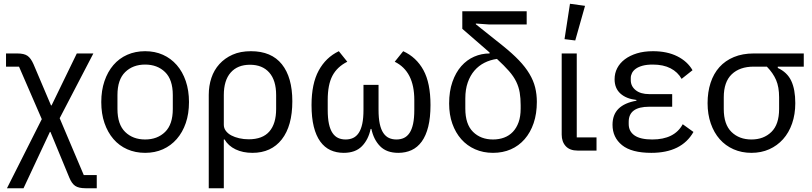

<svg xmlns="http://www.w3.org/2000/svg" viewBox="-20 -800 4315 1020"><path d="M72 -516Q108 -516 126 -503.5Q144 -491 158 -459L251 -240H254L388 -516H476L297 -172L425 130H494V200H434Q398 200 379.5 187.5Q361 175 348 143L248 -99H245L105 200H17L202 -167L81 -446H12V-516Z M751 12Q699 12 656 -7Q613 -26 582.5 -61.5Q552 -97 535 -146.5Q518 -196 518 -258Q518 -319 535 -369Q552 -419 582.5 -454.5Q613 -490 656 -509Q699 -528 751 -528Q803 -528 845.5 -509Q888 -490 919 -454.5Q950 -419 967 -369Q984 -319 984 -258Q984 -196 967 -146.5Q950 -97 919 -61.5Q888 -26 845.5 -7Q803 12 751 12ZM751 -59Q816 -59 857 -99Q898 -139 898 -221V-295Q898 -377 857 -417Q816 -457 751 -457Q686 -457 645 -417Q604 -377 604 -295V-221Q604 -139 645 -99Q686 -59 751 -59Z M1089 -296Q1089 -344 1103 -386Q1117 -428 1145.5 -459.5Q1174 -491 1215.5 -509.5Q1257 -528 1313 -528Q1422 -528 1477.5 -458.5Q1533 -389 1533 -262Q1533 -131 1477 -59.5Q1421 12 1321 12Q1270 12 1231.5 -6.5Q1193 -25 1173 -59H1169V200H1089ZM1301 -60Q1375 -60 1411 -101.5Q1447 -143 1447 -221V-295Q1447 -373 1410.5 -414.5Q1374 -456 1308 -456Q1242 -456 1205.5 -414.5Q1169 -373 1169 -295V-137Q1169 -119 1180 -104.5Q1191 -90 1209 -80.5Q1227 -71 1251 -65.5Q1275 -60 1301 -60Z M1991 -217Q1991 -172 1997.5 -142Q2004 -112 2016.5 -93.5Q2029 -75 2046.5 -67Q2064 -59 2086 -59Q2108 -59 2125.5 -67Q2143 -75 2155.5 -93.5Q2168 -112 2174.5 -142Q2181 -172 2181 -217V-269Q2181 -421 2077 -472L2122 -528Q2192 -496 2229.5 -427.5Q2267 -359 2267 -242Q2267 -175 2255 -127Q2243 -79 2220.5 -48Q2198 -17 2166.5 -2.5Q2135 12 2096 12Q2034 12 1999.5 -23Q1965 -58 1953 -115H1949Q1937 -58 1902.5 -23Q1868 12 1806 12Q1767 12 1735.5 -2.5Q1704 -17 1681.5 -48Q1659 -79 1647 -127Q1635 -175 1635 -242Q1635 -355 1673 -425Q1711 -495 1780 -528L1825 -472Q1771 -445 1746 -397.5Q1721 -350 1721 -269V-217Q1721 -172 1727.5 -142Q1734 -112 1746.5 -93.5Q1759 -75 1776.5 -67Q1794 -59 1816 -59Q1838 -59 1855.5 -67Q1873 -75 1885.5 -93.5Q1898 -112 1904.5 -142Q1911 -172 1911 -217V-349H1991Z M2578 -670 2508 -675V-671L2651 -557Q2702 -516 2736.5 -480Q2771 -444 2792.5 -408Q2814 -372 2823 -335.5Q2832 -299 2832 -259Q2832 -196 2815 -146Q2798 -96 2767 -60.5Q2736 -25 2693.5 -6.5Q2651 12 2599 12Q2547 12 2504 -7Q2461 -26 2430.5 -60.5Q2400 -95 2383 -143Q2366 -191 2366 -250Q2366 -315 2383.5 -365Q2401 -415 2430.5 -448.5Q2460 -482 2499 -499Q2538 -516 2581 -516V-521L2436 -647V-740H2778V-670ZM2746 -241Q2746 -278 2741 -308Q2736 -338 2722.5 -366Q2709 -394 2684 -422.5Q2659 -451 2620 -487Q2584 -482 2553.5 -466.5Q2523 -451 2500.5 -425Q2478 -399 2465 -362Q2452 -325 2452 -277V-223Q2452 -140 2493 -99.5Q2534 -59 2599 -59Q2631 -59 2658 -69Q2685 -79 2704.5 -99.5Q2724 -120 2735 -150.5Q2746 -181 2746 -223Z M3149 0H3049Q3007 0 2985.5 -23.5Q2964 -47 2964 -85V-516H3044V-70H3149ZM3036 -585 2979 -592 3008 -780 3088 -769Z M3664 -99Q3601 12 3440 12Q3335 12 3284.5 -29Q3234 -70 3234 -137Q3234 -191 3266 -222.5Q3298 -254 3361 -265V-269Q3307 -275 3276 -303Q3245 -331 3245 -379Q3245 -411 3259 -438Q3273 -465 3299.5 -485Q3326 -505 3363.5 -516.5Q3401 -528 3449 -528Q3524 -528 3578 -501Q3632 -474 3659 -427L3601 -381Q3581 -417 3542.5 -437Q3504 -457 3448 -457Q3416 -457 3394 -451Q3372 -445 3358 -435Q3344 -425 3337.5 -412Q3331 -399 3331 -386V-374Q3331 -342 3357 -321Q3383 -300 3429 -300H3551V-233H3429Q3320 -233 3320 -153V-141Q3320 -102 3351 -80.5Q3382 -59 3445 -59Q3563 -59 3607 -140Z M4112 -446V-439Q4162 -416 4183.5 -370.5Q4205 -325 4205 -252Q4205 -193 4188 -144Q4171 -95 4140 -60.5Q4109 -26 4066.5 -7Q4024 12 3972 12Q3920 12 3877 -7Q3834 -26 3803.5 -60.5Q3773 -95 3756 -144Q3739 -193 3739 -252Q3739 -311 3755 -360Q3771 -409 3802 -443.5Q3833 -478 3879 -497Q3925 -516 3984 -516H4250V-446ZM3984 -446Q3910 -446 3867.5 -405.5Q3825 -365 3825 -283V-221Q3825 -139 3866 -99Q3907 -59 3972 -59Q4037 -59 4078 -99Q4119 -139 4119 -221V-283Q4119 -338 4103 -375Q4087 -412 4054 -446Z"/></svg>

Font: IBM Plex Sans
Style: Regular
Weight: 400
Designer: Mike Abbink, Paul van der Laan, Pieter van Rosmalen
Foundry: Bold Monday
Version: Version 3.005